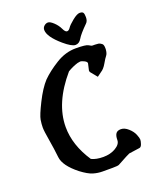

<svg xmlns="http://www.w3.org/2000/svg" viewBox="-162 -960 876 1079"><g transform="rotate(-20 276.5 -421.0)"><path d="M457.5 -787.6Q411.6 -742.2 397.9 -718.5Q384.3 -694.8 361.8 -694.8Q339.4 -694.8 294.4 -733.4Q225.1 -793 224.6 -833.5Q224.6 -847.7 235.1 -857.2Q245.6 -866.7 258.3 -866.7Q271 -866.7 291 -847.9Q311 -829.1 321.8 -806.2Q332.5 -783.2 343.3 -783.2Q354 -783.2 363 -797.1Q372.1 -811 400.1 -833.7Q428.2 -856.4 444.1 -856.4Q460 -856.4 464.8 -849.1Q469.7 -841.8 469.7 -822.3Q469.7 -798.8 457.5 -787.6ZM484.9 -657.7Q484.9 -657.7 489.7 -656.2Q494.6 -655.3 504.4 -647.9Q512.7 -641.6 512.7 -620.6Q512.7 -617.7 512.7 -614.3V-613.8Q510.7 -589.4 502 -578.9Q493.2 -568.4 477.5 -541Q461.9 -513.7 443.8 -502.9L418 -483.9L385.3 -523.9L384.3 -525.4Q382.8 -529.3 382.8 -533.7L392.1 -574.7Q392.1 -583.5 377 -591.1Q361.8 -598.6 354.5 -598.6L337.4 -595.7Q305.2 -585.9 275.9 -567.9Q151.4 -422.9 151.4 -279.8Q151.4 -171.4 223.1 -63.5Q251 -49.8 293.7 -49.8Q336.4 -49.8 367.9 -68.6Q399.4 -87.4 399.4 -112.5Q399.4 -137.7 408.2 -150.4Q417 -163.1 438.5 -163.1Q460 -163.1 481.9 -143.6Q503.9 -124 512.7 -102.1Q521.5 -80.1 521.5 -70.8Q521.5 -61.5 516.1 -45.4Q510.7 -29.3 501 -27.8Q468.8 -23.4 436.5 -18.6Q428.7 -16.1 359.9 21.5Q353 25.4 321 25.4Q289.1 25.4 261.2 25.4Q233.4 25.4 205.6 17.1Q177.7 8.8 136.2 -22.5Q60.1 -83 54.4 -135.3Q48.8 -187.5 39.1 -244.1Q29.3 -300.8 29.3 -321.3Q29.3 -341.8 33.2 -366.9Q37.1 -392.1 71.8 -461.2Q106.4 -530.3 141.6 -568.4Q179.7 -606.4 236.8 -641.6Q293.9 -676.8 355.2 -676.8Q416.5 -676.8 429.9 -668Q443.4 -659.2 450.2 -659.2H463.9Z"/></g></svg>

Font: Drukaatie burti
Style: Demi
Weight: 600
Version: Version 0.14